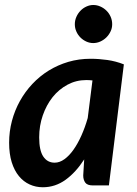

<svg xmlns="http://www.w3.org/2000/svg" viewBox="-20 -762 561 789"><path d="M17.5 0ZM427.5 0 489 -497.5C467 -506.2 444.4 -512.2 421.2 -515.5C398.1 -518.8 375 -520.5 352 -520.5C320 -520.5 289.6 -516.2 260.8 -507.8C231.9 -499.2 205.1 -487.3 180.2 -472C155.4 -456.7 133 -438.3 113 -417C93 -395.7 75.9 -372.2 61.8 -346.8C47.6 -321.2 36.7 -294 29 -265C21.3 -236 17.5 -206.2 17.5 -175.5C17.5 -144.8 21.1 -118.1 28.2 -95.2C35.4 -72.4 45.2 -53.4 57.8 -38.2C70.2 -23.1 84.9 -11.7 101.8 -4C118.6 3.7 136.7 7.5 156 7.5C190 7.5 221.2 -2.8 249.5 -23.2C277.8 -43.7 303.3 -71.7 326 -107L322 -41C322 -29.3 324.8 -19.6 330.2 -11.8C335.8 -3.9 346.3 0 362 0ZM204.5 -93.5C184.8 -93.5 169.3 -101.8 158 -118.5C146.7 -135.2 141 -161.5 141 -197.5C141 -229.2 145.9 -259.2 155.8 -287.8C165.6 -316.2 179.1 -341.2 196.2 -362.8C213.4 -384.2 233.8 -401.3 257.5 -414C281.2 -426.7 306.8 -433 334.5 -433C342.5 -433 351 -432.5 360 -431.5L340.5 -277C333.2 -251.3 324.5 -227.3 314.5 -205C304.5 -182.7 293.7 -163.2 282 -146.8C270.3 -130.2 257.9 -117.2 244.8 -107.8C231.6 -98.2 218.2 -93.5 204.5 -93.5ZM441 -662.5C441 -673.5 438.8 -683.8 434.5 -693.5C430.2 -703.2 424.4 -711.5 417.2 -718.5C410.1 -725.5 401.8 -731.1 392.5 -735.2C383.2 -739.4 373.5 -741.5 363.5 -741.5C353.8 -741.5 344.4 -739.4 335.2 -735.2C326.1 -731.1 318 -725.4 311 -718.2C304 -711.1 298.3 -702.7 294 -693C289.7 -683.3 287.5 -673.2 287.5 -662.5C287.5 -651.8 289.6 -641.8 293.8 -632.5C297.9 -623.2 303.5 -615 310.5 -608C317.5 -601 325.6 -595.4 334.8 -591.2C343.9 -587.1 353.3 -585 363 -585C373 -585 382.7 -587.1 392 -591.2C401.3 -595.4 409.6 -601 416.8 -608C423.9 -615 429.8 -623.2 434.2 -632.5C438.8 -641.8 441 -651.8 441 -662.5Z"/></svg>

Font: Lato
Style: Bold Italic
Weight: 700
Italic angle: -7°
Designer: Lukasz Dziedzic
Foundry: tyPoland Lukasz Dziedzic
Version: Version 2.007; 2014-02-27